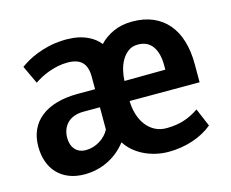

<svg xmlns="http://www.w3.org/2000/svg" viewBox="-83 -665 954 792"><g transform="rotate(-15 393.5 -269.0)"><path d="M546.4 10.3Q518.1 10.3 491.2 3.9Q464.4 -2.4 441.2 -13.9Q418 -25.4 399.2 -41.7Q380.4 -58.1 367.7 -78.1Q350.6 -55.7 329.8 -39.1Q309.1 -22.5 285.9 -11.5Q262.7 -0.5 237.8 4.9Q212.9 10.3 188 10.3Q150.9 10.3 121.8 -1.2Q92.8 -12.7 72.8 -33.7Q52.7 -54.7 42.2 -84.2Q31.7 -113.8 31.7 -149.9Q31.7 -189.5 45.9 -220.5Q60.1 -251.5 87.4 -273.2Q114.7 -294.9 154.8 -306.4Q194.8 -317.9 246.6 -317.9H319.3V-371.1Q319.3 -413.6 299.3 -433.6Q279.3 -453.6 237.8 -453.6Q216.3 -453.6 196 -449.5Q175.8 -445.3 157.5 -438.7Q139.2 -432.1 123 -423.6Q106.9 -415 93.8 -406.2L57.6 -483.4Q70.3 -492.7 88.4 -503.2Q106.4 -513.7 129.4 -522.7Q152.3 -531.7 179.7 -538.3Q207 -544.9 238.3 -546.4Q250.5 -547.4 262.7 -546.9Q274.9 -546.4 287.1 -545.4Q321.3 -542 350.6 -527.6Q379.9 -513.2 398.4 -489.7Q422.4 -515.6 457.8 -531.7Q493.2 -547.9 539.1 -547.9Q588.9 -547.9 627 -531.5Q665 -515.1 690.9 -484.6Q716.8 -454.1 730 -410.4Q743.2 -366.7 743.2 -312V-233.9Q672.4 -233.9 623.3 -233.9Q574.2 -233.9 541.7 -233.9Q509.3 -233.9 490.7 -233.9Q472.2 -233.9 462.4 -233.9Q452.6 -233.9 449.5 -233.9Q446.3 -233.9 444.3 -233.9Q444.8 -204.6 452.9 -177.5Q460.9 -150.4 476.3 -129.9Q491.7 -109.4 514.4 -97.4Q537.1 -85.4 567.4 -86.4Q604.5 -86.9 636.5 -96.7Q668.5 -106.4 701.7 -128.9L734.4 -51.8Q698.7 -22 649.4 -5.9Q600.1 10.3 546.4 10.3ZM219.2 -85Q235.4 -85 250.7 -89.8Q266.1 -94.7 279.3 -103Q292.5 -111.3 302.7 -122.3Q313 -133.3 319.3 -145.5V-240.7H250Q227.1 -240.7 209.5 -234.4Q191.9 -228 180.2 -216.3Q168.5 -204.6 162.4 -188.7Q156.2 -172.9 156.2 -153.8Q156.2 -123 172.6 -104Q189 -85 219.2 -85ZM536.6 -450.2Q512.7 -450.2 495.6 -437.5Q478.5 -424.8 467.5 -405.5Q456.5 -386.2 451.2 -363.3Q445.8 -340.3 445.3 -319.3L620.1 -320.8V-338.9Q620.1 -391.6 599.1 -420.9Q578.1 -450.2 536.6 -450.2Z"/></g></svg>

Font: Ufes Sans SemiBold
Style: Regular
Weight: 600
Designer: Ricardo Esteves & Filipe Motta
Foundry: ProDesignUfes - Ricardo Esteves, Filipe Motta (This is a derivative work, based on Roboto family, by Christian Robertson
Version: Version 2.0